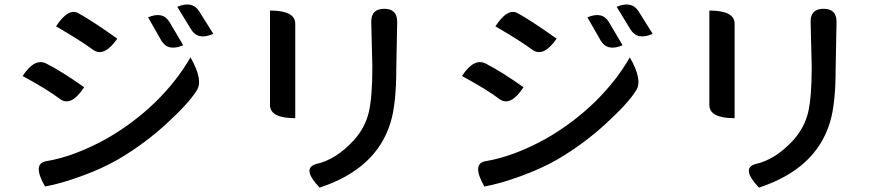

<svg xmlns="http://www.w3.org/2000/svg" viewBox="-20 -806 4040 874"><path d="M654 -727Q722 -756 752 -705L814 -600Q744 -570 714 -622L654 -727ZM787 -775Q856 -804 887 -754L951 -652Q881 -621 850 -672L787 -775ZM235 -686Q292 -773 338 -745Q391 -717 514 -630Q454 -544 404 -579Q346 -622 235 -686ZM185 43Q126 -60 189 -72Q317 -93 464 -174Q588 -245 687 -341Q786 -438 847 -545Q908 -439 874 -392Q840 -337 739 -244Q638 -151 517 -80Q444 -38 350 -4Q257 30 185 43ZM83 -460Q139 -546 194 -515Q264 -479 363 -409Q305 -320 255 -354Q199 -397 83 -460Z M1729 -766Q1788 -766 1788 -707L1784 -496Q1784 -333 1758 -249Q1694 -37 1435 48Q1352 -39 1418 -59Q1510 -79 1592 -169Q1643 -227 1659 -296Q1675 -365 1675 -502L1670 -706Q1669 -766 1729 -766ZM1209 -758Q1324 -758 1324 -698V-268Q1209 -268 1209 -328V-758Z M2654 -727Q2722 -756 2752 -705L2814 -600Q2744 -570 2714 -622L2654 -727ZM2787 -775Q2856 -804 2887 -754L2951 -652Q2881 -621 2850 -672L2787 -775ZM2235 -686Q2292 -773 2338 -745Q2391 -717 2514 -630Q2454 -544 2404 -579Q2346 -622 2235 -686ZM2185 43Q2126 -60 2189 -72Q2317 -93 2464 -174Q2588 -245 2687 -341Q2786 -438 2847 -545Q2908 -439 2874 -392Q2840 -337 2739 -244Q2638 -151 2517 -80Q2444 -38 2350 -4Q2257 30 2185 43ZM2083 -460Q2139 -546 2194 -515Q2264 -479 2363 -409Q2305 -320 2255 -354Q2199 -397 2083 -460Z M3729 -766Q3788 -766 3788 -707L3784 -496Q3784 -333 3758 -249Q3694 -37 3435 48Q3352 -39 3418 -59Q3510 -79 3592 -169Q3643 -227 3659 -296Q3675 -365 3675 -502L3670 -706Q3669 -766 3729 -766ZM3209 -758Q3324 -758 3324 -698V-268Q3209 -268 3209 -328V-758Z"/></svg>

Font: Swei Half Moon CJK TC
Style: Medium
Weight: 500
Version: Version 2.125